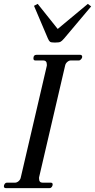

<svg xmlns="http://www.w3.org/2000/svg" viewBox="-30 -968 489 988"><path d="M252 -749Q233 -749 227.5 -753Q222 -757 216 -771Q211 -782 145 -938L164 -948L267 -819L422 -948L439 -935Q398 -887 300 -770Q288 -756 280.5 -752.5Q273 -749 252 -749ZM0 0Q-10 0 -10 -10Q-10 -16 -5.5 -22Q-1 -28 6 -28H47Q57 -28 66 -36Q75 -44 77 -55L211 -630V-636Q211 -657 192 -657H151Q142 -657 142 -668Q142 -686 158 -686H382Q393 -686 393 -675Q393 -670 387.5 -663.5Q382 -657 376 -657H335Q325 -657 316 -649Q307 -641 305 -630L171 -55V-49Q171 -28 189 -28H231Q241 -28 241 -19Q241 -12 236.5 -6Q232 0 225 0Z"/></svg>

Font: HK Venetian
Style: Italic
Weight: 400
Italic angle: -12°
Version: Version 1.000;PS 001.000;hotconv 1.0.88;makeotf.lib2.5.64775